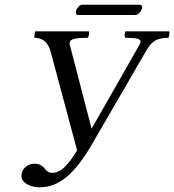

<svg xmlns="http://www.w3.org/2000/svg" viewBox="-20 -780 745 822"><path d="M203.1 -40Q228.5 -40 252.7 -61Q276.9 -82 310.1 -136.2L196.8 -559.1Q194.3 -568.4 190.4 -577.1Q186.5 -585.9 178.7 -595.9Q170.9 -606 157.5 -612.1Q144 -618.2 127 -618.2Q127 -635.7 130.9 -646H360.8Q362.8 -629.4 356 -618.2Q310.1 -618.2 293.9 -612.5Q277.8 -606.9 277.8 -595.2Q277.8 -588.4 282.2 -575.2L372.1 -229L569.8 -575.2Q582 -597.2 582 -601.1Q582 -610.8 566.9 -614.5Q551.8 -618.2 516.1 -618.2Q510.7 -630.4 517.1 -646H705.1Q706.5 -630.4 701.2 -618.2Q666 -618.2 645.5 -606.9Q625 -595.7 607.9 -565.9L373 -161.1Q316.9 -64.9 263.9 -21.5Q210.9 22 149.9 22Q118.7 22 95.2 8.1Q71.8 -5.9 71.8 -26.9Q71.8 -49.3 88.4 -64.2Q105 -79.1 127.9 -79.1Q143.6 -79.1 154.5 -73Q165.5 -66.9 170.4 -59.6Q175.3 -52.2 183.6 -46.1Q191.9 -40 203.1 -40ZM559.1 -715.8H314.9Q308.6 -715.8 306.2 -720.7Q303.7 -725.6 305.2 -731Q306.6 -740.7 315.2 -750.2Q323.7 -759.8 332 -759.8H577.1Q584 -759.8 586.9 -755.4Q589.8 -751 588.9 -746.1Q586.4 -735.8 577.4 -725.8Q568.4 -715.8 559.1 -715.8Z"/></svg>

Font: Common Serif
Style: Italic
Weight: 400
Italic angle: -12°
Designer: Philipp H. Poll, Khaled Hosny
Foundry: Stefan Peev, Context Ltd.
Version: Version 1.026